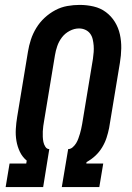

<svg xmlns="http://www.w3.org/2000/svg" viewBox="-20 -763 540 783"><path d="M3 0 19 -96H87L89 -108Q71 -123 61 -144Q51 -165 47 -188.5Q43 -212 44.5 -237Q46 -262 50 -286L94 -552Q98 -577 106 -601.5Q114 -626 128 -649Q142 -672 162 -690.5Q182 -709 205.5 -721.5Q229 -734 254.5 -738.5Q280 -743 305 -743Q334 -743 362 -736.5Q390 -730 412 -713.5Q434 -697 448.5 -673.5Q463 -650 469 -622.5Q475 -595 474.5 -566Q474 -537 469 -507L425 -241Q421 -221 414.5 -201Q408 -181 396.5 -162Q385 -143 369 -128Q353 -113 333 -102L332 -96H401L385 0H232L258 -155Q268 -155 276.5 -162.5Q285 -170 290.5 -179Q296 -188 299.5 -198Q303 -208 306 -217.5Q309 -227 311 -237Q313 -247 315 -257L359 -523Q361 -537 362 -550.5Q363 -564 362 -577Q361 -590 358 -603Q355 -616 347.5 -626Q340 -636 328 -641.5Q316 -647 302 -647Q283 -647 264 -637Q245 -627 232.5 -610.5Q220 -594 213.5 -575Q207 -556 204 -537L160 -271Q158 -260 156.5 -249Q155 -238 154.5 -227Q154 -216 154.5 -205Q155 -194 157 -184Q159 -174 165 -164.5Q171 -155 181 -155L156 0Z"/></svg>

Font: Iosevka Curly Oblique
Style: Bold
Weight: 700
Italic angle: -9°
Monospace: yes
Designer: Belleve Invis
Foundry: Belleve Invis
Version: Version 11.1.0; ttfautohint (v1.8.3)